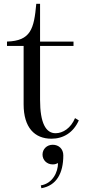

<svg xmlns="http://www.w3.org/2000/svg" viewBox="-20 -720 455 1016"><path d="M17 -477H105V-168C105 -45 163 14 252 14C315 14 368 -18 397 -83L377 -95C355 -42 313 -15 274 -15C223 -15 192 -68 192 -192V-477H369V-500H192V-700H172C160 -567 143 -504 17 -500ZM196 261 199 276C279 262 315 197 315 102C315 68 291 46 259 46C228 46 205 69 205 98C205 127 228 150 259 150C271 150 279 147 287 143C287 190 259 251 196 261Z"/></svg>

Font: Sprat
Style: Regular
Weight: 400
Designer: Ethan Nakache
Foundry: Collletttivo
Version: Version 2.000;Glyphs 3.2 (3217)